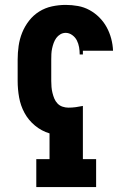

<svg xmlns="http://www.w3.org/2000/svg" viewBox="-20 -763 540 783"><path d="M128 0V-114H182V-219Q149 -229 122.5 -251Q96 -273 80 -302.5Q64 -332 58 -365.5Q52 -399 52 -433V-520Q52 -548 56 -576Q60 -604 70.5 -630Q81 -656 98.5 -678.5Q116 -701 140 -716Q164 -731 192 -737Q220 -743 248 -743Q273 -743 298 -738.5Q323 -734 345 -722Q367 -710 385 -692Q403 -674 415 -652Q427 -630 433.5 -605.5Q440 -581 441 -556H318V-541H305Q305 -556 302.5 -570.5Q300 -585 293.5 -598Q287 -611 274.5 -620Q262 -629 248 -629Q236 -629 226 -623Q216 -617 209.5 -608Q203 -599 199 -588Q195 -577 192.5 -565.5Q190 -554 189.5 -542.5Q189 -531 189 -520V-433Q189 -421 190 -408.5Q191 -396 194 -384Q197 -372 201.5 -361Q206 -350 214.5 -341Q223 -332 235 -328Q247 -324 259 -324Q274 -324 289 -326Q304 -328 318 -331V-114H372V0Z"/></svg>

Font: Iosevka Curly Slab Heavy
Style: Regular
Weight: 900
Monospace: yes
Designer: Belleve Invis
Foundry: Belleve Invis
Version: Version 22.1.2; ttfautohint (v1.8.4)